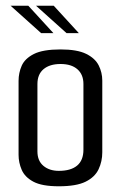

<svg xmlns="http://www.w3.org/2000/svg" viewBox="-20 -648 423 672"><path d="M186 4Q127 4 97 -12Q67 -28 56 -53.5Q45 -79 45 -106V-365Q45 -393 56 -418Q67 -443 98.5 -459Q130 -475 192 -475Q250 -475 281.5 -459.5Q313 -444 325.5 -419Q338 -394 338 -366V-115Q338 -83 325 -55.5Q312 -28 279.5 -12Q247 4 186 4ZM186 -50Q228 -50 250 -68.5Q272 -87 272 -124V-354Q272 -387 251 -405.5Q230 -424 192 -424Q154 -424 132.5 -406Q111 -388 111 -354V-118Q111 -85 132 -67.5Q153 -50 186 -50ZM124 -532 17 -628H79L167 -532ZM213 -532 106 -628H168L256 -532Z"/></svg>

Font: Smooch Sans Thin Medium
Style: Regular
Weight: 500
Version: Version 1.010